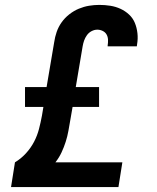

<svg xmlns="http://www.w3.org/2000/svg" viewBox="-20 -763 640 783"><path d="M463 0H25L41 -101Q66 -116 86 -138Q106 -160 119 -185Q132 -210 139 -237Q146 -264 151 -291L157 -327H82V-408H170L201 -591Q204 -612 211 -632.5Q218 -653 231 -671.5Q244 -690 262.5 -704.5Q281 -719 301.5 -727.5Q322 -736 343 -739.5Q364 -743 385 -743Q408 -743 430 -739.5Q452 -736 471.5 -727Q491 -718 506.5 -703.5Q522 -689 530 -669.5Q538 -650 540.5 -627.5Q543 -605 539 -582L538 -574H419V-577Q421 -589 420.5 -601Q420 -613 414.5 -622.5Q409 -632 398.5 -637Q388 -642 377 -642Q365 -642 353.5 -636Q342 -630 334.5 -619.5Q327 -609 323 -597.5Q319 -586 317 -574L289 -408H384V-327H276L267 -275Q263 -252 259 -229.5Q255 -207 248 -185Q241 -163 231 -141.5Q221 -120 206 -101H479Z"/></svg>

Font: Iosevka Aile Oblique
Style: Bold
Weight: 700
Italic angle: -9°
Designer: Belleve Invis
Foundry: Belleve Invis
Version: Version 31.1.0; ttfautohint (v1.8.4)